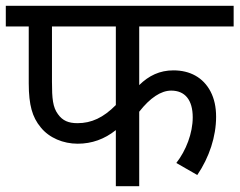

<svg xmlns="http://www.w3.org/2000/svg" viewBox="-20 -642 826 662"><path d="M460 0V-256.8C497.1 -304.2 534.7 -329.6 570.3 -329.6C617.2 -329.6 644.5 -298.3 644.5 -237.3C644.5 -183.1 621.6 -123 587.9 -80.1L660.2 -38.6C701.7 -99.6 725.1 -171.4 725.1 -239.3C725.1 -272.9 718.8 -301.8 706.1 -326.2C680.7 -375 634.8 -399.4 578.1 -399.4C530.8 -399.4 493.2 -381.3 460 -348.6V-550.8H785.6V-622.1H0V-550.8H79.1V-354.5C79.1 -316.9 82.5 -286.6 88.9 -263.7C95.2 -240.7 105.5 -220.7 120.6 -202.6C149.9 -166.5 197.8 -146.5 248 -146.5C296.4 -146.5 340.3 -162.1 379.4 -193.4V0ZM379.4 -550.8V-279.8C336.4 -236.3 295.4 -217.3 247.1 -217.3C216.8 -217.3 195.8 -225.6 179.7 -248.5C162.1 -272.5 159.2 -301.8 159.2 -359.9V-550.8Z"/></svg>

Font: Noto Reveo Sans
Style: Regular
Weight: 400
Designer: Monotype Design team
Foundry: Monotype Imaging Inc.
Version: Version 1.04